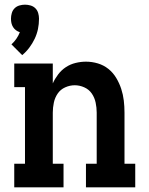

<svg xmlns="http://www.w3.org/2000/svg" viewBox="-20 -802 640 822"><path d="M75 -566 29 -612Q41 -623 50 -636Q59 -649 65 -664Q56 -667 48.5 -672.5Q41 -678 36 -686Q31 -694 29 -703Q27 -712 27 -722Q27 -734 30.5 -746Q34 -758 42.5 -766.5Q51 -775 63 -778.5Q75 -782 87 -782Q99 -782 111 -778.5Q123 -775 131.5 -766.5Q140 -758 143.5 -746Q147 -734 147 -722Q147 -699 142.5 -677.5Q138 -656 128.5 -636Q119 -616 105.5 -598Q92 -580 75 -566ZM41 0V-101H87V-429H41V-530H206V-445Q215 -465 229 -483.5Q243 -502 262 -514.5Q281 -527 303.5 -532.5Q326 -538 348 -538Q374 -538 399 -530.5Q424 -523 444 -507Q464 -491 477.5 -468.5Q491 -446 499 -421.5Q507 -397 510 -371.5Q513 -346 513 -320V-101H559V0H348V-101H394V-320Q394 -341 389.5 -362.5Q385 -384 373 -401.5Q361 -419 341 -428Q321 -437 300 -437Q279 -437 259 -428Q239 -419 227 -401.5Q215 -384 210.5 -362.5Q206 -341 206 -320V-101H252V0Z"/></svg>

Font: Iosevka Curly Slab Extended
Style: Bold
Weight: 700
Width: 7
Monospace: yes
Designer: Belleve Invis
Foundry: Belleve Invis
Version: Version 11.1.0; ttfautohint (v1.8.3)